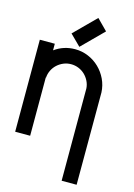

<svg xmlns="http://www.w3.org/2000/svg" viewBox="-135 -790 739 1057"><g transform="rotate(15 234.0 -262.0)"><path d="M9.3 2.4V-522H94.7V-484.4Q146.5 -522 211.4 -522Q251.5 -522 287.1 -506.8Q322.8 -491.7 349.9 -465.3Q377 -439 393.6 -404.1Q410.2 -369.1 412.1 -329.6L411.6 196.8H326.2V-329.6Q324.7 -351.6 314.9 -371.1Q305.2 -390.6 289.8 -405.3Q274.4 -419.9 254.2 -428.2Q233.9 -436.5 211.4 -436.5Q188.5 -436.5 168.2 -428Q147.9 -419.4 132.3 -405Q116.7 -390.6 107.2 -371.1Q97.7 -351.6 96.2 -329.6H94.7V2.4ZM168.9 -600.6 289.6 -721.2 349.6 -660.6 229.5 -540.5Z"/></g></svg>

Font: Proletarsk
Style: Regular
Weight: 400
Designer: Peter Wiegel, original typeface by Carl Albert Fahrenwaldt 1901
Foundry: Peter Wiegel
Version: Version 1.000 2010 initial release